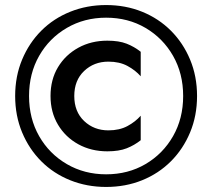

<svg xmlns="http://www.w3.org/2000/svg" viewBox="-20 -730 840 760"><path d="M40 -350Q40 -272 67.5 -206Q95 -140 143.5 -91.5Q192 -43 258 -16.5Q324 10 400 10Q477 10 542.5 -16.5Q608 -43 656.5 -91.5Q705 -140 732.5 -206Q760 -272 760 -350Q760 -428 732.5 -494Q705 -560 656.5 -608.5Q608 -657 542.5 -683.5Q477 -710 400 -710Q324 -710 258 -683.5Q192 -657 143.5 -608.5Q95 -560 67.5 -494Q40 -428 40 -350ZM95 -350Q95 -439 135 -509Q175 -579 244.5 -619.5Q314 -660 400 -660Q487 -660 556 -619.5Q625 -579 665 -509Q705 -439 705 -350Q705 -261 665 -191Q625 -121 556 -80.5Q487 -40 400 -40Q314 -40 244.5 -80.5Q175 -121 135 -191Q95 -261 95 -350ZM274 -350Q274 -412 313 -449Q352 -486 409 -486Q453 -486 484.5 -469Q516 -452 537 -428V-525Q512 -545 481.5 -557Q451 -569 405 -569Q341 -569 290 -541Q239 -513 209.5 -464Q180 -415 180 -350Q180 -286 209.5 -236.5Q239 -187 290 -159Q341 -131 405 -131Q451 -131 481.5 -143Q512 -155 537 -175V-272Q516 -248 484.5 -231Q453 -214 409 -214Q352 -214 313 -251Q274 -288 274 -350Z"/></svg>

Font: Jost-600-Semi-PL
Style: Regular
Weight: 600
Version: Version 3.300; ttfautohint (v0.97) -l 8 -r 50 -G 200 -x 14 -